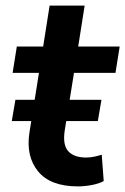

<svg xmlns="http://www.w3.org/2000/svg" viewBox="-20 -655 447 685"><path d="M258 10Q160 10 116 -43.5Q72 -97 85 -182L119 -395H25L40 -489H134L157 -635H282L259 -489H407L392 -395H244L211 -190Q203 -138 223.5 -115.5Q244 -93 287 -93Q302 -93 316 -96Q330 -99 343 -103L350 -9Q334 0 308 5Q282 10 258 10ZM22 -223 35 -299H342L329 -223Z"/></svg>

Font: Nunito Sans
Style: Bold Italic
Weight: 700
Italic angle: -9°
Designer: Vernon Adams
Foundry: Vernon Adams
Version: Version 3.006; ttfautohint (v1.8.3)